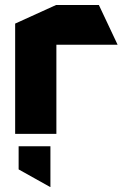

<svg xmlns="http://www.w3.org/2000/svg" viewBox="-20 -539 496 773"><path d="M41 0V-444L206 -519H378L453 -360V-359H207V0ZM182 214 55 143V50H183V214Z"/></svg>

Font: Foldit Thin
Style: Bold
Weight: 700
Version: Version 1.003